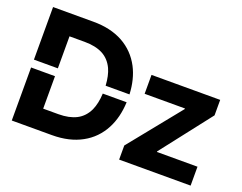

<svg xmlns="http://www.w3.org/2000/svg" viewBox="-113 -942 1459 1156"><g transform="rotate(20 616.5 -363.5)"><path d="M47.9 0V-339.8H201.2V-131.8H298.3Q367.7 -131.8 414.1 -155.8Q460 -179.7 484.4 -231.4Q504.4 -275.9 507.3 -339.8H660.2Q655.8 -241.2 617.7 -168.9Q574.7 -86.9 495.6 -43.9Q416 0 305.2 0ZM47.9 -390.1V-727.1H307.6Q417 -727.1 496.6 -683.6Q575.7 -639.6 618.2 -558.6Q655.8 -486.3 660.2 -390.1H507.3Q503.4 -454.1 484.4 -495.6Q460 -547.4 414.1 -571.3Q367.7 -595.2 298.8 -595.2H201.2V-390.1ZM735.8 0V-90.3L1002.9 -420.9V-424.8H744.6V-545.9H1184.6V-446.8L934.1 -125V-121.1H1193.8V0Z"/></g></svg>

Font: Inter Tight Stencil
Style: Bold
Weight: 700
Designer: Rasmus Andersson
Foundry: rsms
Version: Version 3.004;Glyphs 3.1.2 (3151)